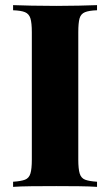

<svg xmlns="http://www.w3.org/2000/svg" viewBox="-20 -728 429 748"><path d="M358 -708V-688Q327 -687 311 -680.5Q295 -674 290 -656.5Q285 -639 285 -602V-106Q285 -70 290.5 -52Q296 -34 311.5 -28Q327 -22 358 -20V0Q330 -2 286.5 -2.5Q243 -3 199 -3Q148 -3 103 -2.5Q58 -2 31 0V-20Q62 -22 77.5 -28Q93 -34 98.5 -52Q104 -70 104 -106V-602Q104 -639 98.5 -656.5Q93 -674 77.5 -680.5Q62 -687 31 -688V-708Q58 -707 103 -706Q148 -705 199 -705Q243 -705 286.5 -706Q330 -707 358 -708Z"/></svg>

Font: Playfair Display ExtraBold
Style: Regular
Weight: 800
Designer: Claus Eggers Sørensen
Foundry: Claus Eggers Sørensen
Version: Version 1.203